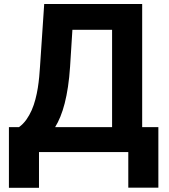

<svg xmlns="http://www.w3.org/2000/svg" viewBox="-20 -747 828 943"><path d="M73.2 -122.5Q94.1 -137.8 109.4 -159.3Q124.6 -180.8 135.7 -206Q146.7 -231.2 153.9 -259.1Q161.2 -286.9 165.7 -315Q170.1 -343 172.6 -369.9Q175.1 -396.7 176.5 -419.7L197.1 -727.3H678.3V-122.5H757.8V174.7H610.1V0H171.5V175.4H23.8V-122.5ZM530.5 -122.5V-600.5H335.6L324.2 -419.7Q320.7 -366.1 313.9 -321.2Q307.2 -276.3 297.8 -239.7Q288.4 -203.1 276.5 -174Q264.6 -144.9 250.7 -122.5Z"/></svg>

Font: Inter P
Style: Bold
Weight: 700
Designer: Rasmus Andersson
Foundry: rsms
Version: Version 3.018;git-588b23468